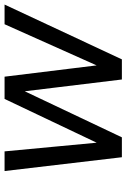

<svg xmlns="http://www.w3.org/2000/svg" viewBox="120 -660 541 820"><g transform="rotate(-90 390.0 -250.5)"><path d="M128 0 69 -501H153L193 -76H175L377 -501H472L524 -77L506 -76L696 -501H780L546 0H460L406 -445H424L213 0Z"/></g></svg>

Font: DM Sans 17pt
Style: Italic
Weight: 400
Italic angle: -10°
Version: Version 4.004;gftools[0.9.30]